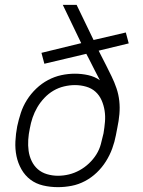

<svg xmlns="http://www.w3.org/2000/svg" viewBox="-20 -760 590 792"><path d="M219 12Q187 12 157.5 5Q128 -2 105.5 -19Q83 -36 68.5 -61.5Q54 -87 48 -116Q42 -145 43.5 -176.5Q45 -208 51 -239Q57 -267 66 -294.5Q75 -322 91 -347.5Q107 -373 129.5 -394.5Q152 -416 178.5 -430Q205 -444 233 -450Q261 -456 289 -456Q317 -456 344 -450Q371 -444 392 -429Q381 -451 369.5 -472.5Q358 -494 347 -517L336 -538L163 -497L151 -542L315 -582L239 -740H296L366 -595L499 -626L511 -581L387 -551L394 -537Q406 -514 417.5 -491Q429 -468 440.5 -444.5Q452 -421 460.5 -396Q469 -371 472 -344Q475 -317 472.5 -289Q470 -261 464 -233L458 -202Q453 -175 443 -147.5Q433 -120 417 -94.5Q401 -69 379 -48Q357 -27 330.5 -13Q304 1 275.5 6.5Q247 12 219 12ZM219 -35Q242 -35 264.5 -40.5Q287 -46 308 -57.5Q329 -69 347 -86Q365 -103 377.5 -123Q390 -143 396 -165.5Q402 -188 407 -210Q411 -234 413 -257.5Q415 -281 411.5 -303.5Q408 -326 399 -346.5Q390 -367 374 -381.5Q358 -396 335.5 -402.5Q313 -409 289 -409Q267 -409 244 -403.5Q221 -398 200.5 -386Q180 -374 163 -356Q146 -338 134 -317.5Q122 -297 114.5 -275Q107 -253 103 -230Q98 -207 96.5 -183.5Q95 -160 98 -138Q101 -116 110.5 -96Q120 -76 136 -62Q152 -48 174 -41.5Q196 -35 219 -35Z"/></svg>

Font: Lode Dark Term
Style: Italic
Weight: 400
Italic angle: -11°
Monospace: yes
Designer: Belleve Invis
Foundry: Belleve Invis
Version: Version 29.2.0